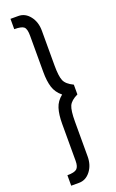

<svg xmlns="http://www.w3.org/2000/svg" viewBox="-213 -872 753 1246"><g transform="rotate(-20 164.0 -249.0)"><path d="M44.9 254.9Q93.8 254.9 110.4 240Q127 225.1 127 186V-69.8Q127 -133.8 140.4 -176.5Q153.8 -219.2 191.9 -249Q153.8 -279.8 140.4 -322.5Q127 -365.2 127 -428.2V-679.2Q127 -726.1 111.1 -740Q95.2 -753.9 44.9 -753.9V-825.2H99.1Q146 -825.2 178 -784.2Q210 -743.2 210 -683.1V-442.9Q210 -368.7 223.4 -337.4Q236.8 -306.2 285.2 -283.2V-215.8Q237.3 -192.9 223.6 -162.4Q210 -131.8 210 -55.2V185.1Q210 245.1 178 286.1Q146 327.1 99.1 327.1H44.9Z"/></g></svg>

Font: Oakes Grotesk
Style: Medium Italic
Weight: 500
Designer: Samuel Oakes
Foundry: Samuel Oakes
Version: Version 1.0 | wf-rip DC20170320